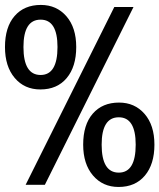

<svg xmlns="http://www.w3.org/2000/svg" viewBox="-20 -742 640 771"><path d="M142.1 -382.8Q78.1 -382.8 39.1 -429Q0 -475.1 0 -553.2Q0 -633.3 38.6 -677.7Q77.1 -722.2 144 -722.2Q207 -722.2 246.6 -676.8Q286.1 -631.3 286.1 -553.2Q286.1 -474.1 247.8 -428.5Q209.5 -382.8 142.1 -382.8ZM143.1 -440.9Q210.9 -440.9 210.9 -553.2Q210.9 -663.1 143.1 -663.1Q74.2 -663.1 74.2 -553.2Q74.2 -440.9 143.1 -440.9ZM516.1 -713.9 160.2 0H83L439 -713.9ZM456.1 8.8Q392.6 8.8 353.3 -37.4Q314 -83.5 314 -161.1Q314 -241.2 352.5 -285.6Q391.1 -330.1 458 -330.1Q521 -330.1 560.5 -284.7Q600.1 -239.3 600.1 -161.1Q600.1 -82.5 561.8 -36.9Q523.4 8.8 456.1 8.8ZM457 -48.8Q524.9 -48.8 524.9 -161.1Q524.9 -271 457 -271Q388.2 -271 388.2 -161.1Q388.2 -48.8 457 -48.8Z"/></svg>

Font: Apple Sans Adjectives
Style: Regular
Weight: 400
Monospace: yes
Foundry: Apple Sans Adjectives
Version: Version 0.01